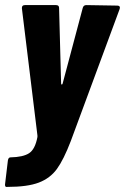

<svg xmlns="http://www.w3.org/2000/svg" viewBox="-31 -535 491 754"><path d="M-11 187 0 95Q2 83 10 83Q60 82 83.5 66.5Q107 51 116 3V-3L55 -502V-504Q55 -515 67 -515H189Q201 -515 201 -504L209 -207Q209 -203 211.5 -203Q214 -203 215 -207L294 -504Q297 -515 308 -515L430 -513Q436 -513 438.5 -509.5Q441 -506 439 -500L247 19Q219 92 192.5 128.5Q166 165 121.5 182Q77 199 -2 199H-7Q-9 199 -10.5 195.5Q-12 192 -11 187Z"/></svg>

Font: Barlow Condensed
Style: Bold Italic
Weight: 700
Width: 3
Italic angle: -7°
Designer: Jeremy Tribby
Foundry: Tribby Type
Version: Version 1.408